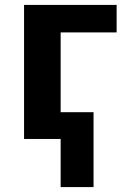

<svg xmlns="http://www.w3.org/2000/svg" viewBox="-20 -566 518 782"><path d="M78 -546H455V-434H227V-109H361V196H227V0H78Z"/></svg>

Font: BC Sans
Style: Bold
Weight: 700
Designer: Monotype Design Team
Province of B.C.
Foundry: Monotype Imaging Inc.
Version: Version 2.000;GOOG;noto-source:20170915:90ef993387c0